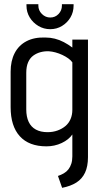

<svg xmlns="http://www.w3.org/2000/svg" viewBox="-20 -690 482 921"><path d="M333 -670H277V-663Q277 -640 261 -623Q245 -606 221 -606Q198 -606 181 -623Q164 -640 164 -663V-670H107V-663Q107 -632 122.5 -606.5Q138 -581 164 -565.5Q190 -550 221 -550Q252 -550 277.5 -565.5Q303 -581 318 -606.5Q333 -632 333 -663ZM402 64V-500H327V-462Q307 -477 286 -488Q265 -499 243 -504.5Q221 -510 198 -510Q145 -512 107.5 -492.5Q70 -473 50.5 -435.5Q31 -398 31 -346V-176Q31 -85 75 -36.5Q119 12 203 12Q222 12 240.5 8Q259 4 276 -4Q293 -12 306 -22.5Q319 -33 327 -45V60Q327 80 322 95.5Q317 111 308 122.5Q299 134 286 141.5Q273 149 258 154L278 211Q319 203 346.5 185.5Q374 168 388 138Q402 108 402 64ZM327 -391V-163Q327 -139 318.5 -119Q310 -99 294 -85.5Q278 -72 256 -64Q234 -56 208 -56Q175 -56 152 -68.5Q129 -81 117.5 -105.5Q106 -130 106 -165V-341Q106 -371 115 -391.5Q124 -412 140 -423.5Q156 -435 175.5 -440Q195 -445 215 -444Q230 -443 246.5 -438.5Q263 -434 279 -426.5Q295 -419 307.5 -410Q320 -401 327 -391Z"/></svg>

Font: Advent Pro Medium
Style: Regular
Weight: 500
Designer: VivaRado, Andreas Kalpakidis
Foundry: VivaRado, Andreas Kalpakidis
Version: Version 3.000